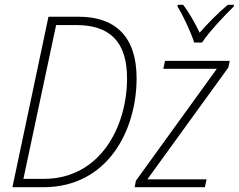

<svg xmlns="http://www.w3.org/2000/svg" viewBox="-20 -784 1000 804"><path d="M793 -606H826C856 -651 919 -718 959 -757L960 -764H934C893 -730 849 -685 816 -647C797 -687 771 -733 747 -764H724L723 -757C747 -719 780 -648 793 -606ZM32 0H161C434 0 552 -242 552 -456C552 -632 462 -714 309 -714H183ZM163 -35H78L215 -679H300C436 -679 512 -613 512 -456C512 -254 400 -35 163 -35ZM544 0H838L845 -33H597L936 -501L942 -529H671L664 -496H888L549 -27Z"/></svg>

Font: Noto Sans SemiCondensed ExtraLight
Style: Italic
Weight: 200
Width: 4
Italic angle: -12°
Designer: Monotype Design Team
Foundry: Monotype Imaging Inc.
Version: Version 2.013